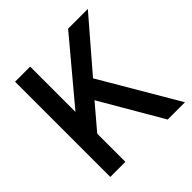

<svg xmlns="http://www.w3.org/2000/svg" viewBox="-183 -849 998 998"><g transform="rotate(-45 316.0 -350.0)"><path d="M71 0V-700H182V-367L461 -700H606L370 -426L620 0H493L295 -340L182 -207V0Z"/></g></svg>

Font: Haskoy SemiBold
Style: Regular
Weight: 600
Designer: Ertekin Erdin
Foundry: Ertekin Erdin
Version: Version 1.500; ttfautohint (v1.8.3)